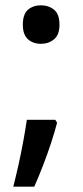

<svg xmlns="http://www.w3.org/2000/svg" viewBox="-20 -572 313 723"><path d="M66 -479Q66 -519 85.5 -535.5Q105 -552 134 -552Q163 -552 183.5 -535.5Q204 -519 204 -479Q204 -441 183.5 -424Q163 -407 134 -407Q105 -407 85.5 -424Q66 -441 66 -479ZM195 -110Q186 -75 172 -32.5Q158 10 141.5 52.5Q125 95 109 131H30Q40 92 50 47Q60 2 68 -42Q76 -86 81 -121H188Z"/></svg>

Font: Noto Sans Lao Looped Medium
Style: Regular
Weight: 500
Designer: Mark Frömberg, Ben Mitchell
Foundry: The Fontpad Ltd
Version: Version 1.002; ttfautohint (v1.8.4.7-5d5b)